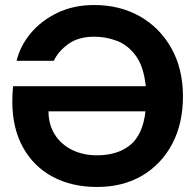

<svg xmlns="http://www.w3.org/2000/svg" viewBox="-20 -732 776 764"><path d="M366 12Q266 12 190 -28.5Q114 -69 71.5 -145.5Q29 -222 29 -328Q29 -358 32 -389H560Q552 -467 520.5 -510Q489 -553 445 -569.5Q401 -586 356 -586Q292 -586 252 -557Q212 -528 194 -490H46Q60 -549 102 -599.5Q144 -650 208.5 -681Q273 -712 355 -712Q457 -712 536.5 -667Q616 -622 662 -540Q708 -458 708 -348Q708 -240 665 -159Q622 -78 545.5 -33Q469 12 366 12ZM173 -289Q173 -237 197.5 -197.5Q222 -158 266 -136Q310 -114 366 -114Q447 -114 497.5 -154.5Q548 -195 559 -289Z"/></svg>

Font: Host Grotesk ExtraBold
Style: Regular
Weight: 800
Designer: Doğukan Karapınar
Foundry: Element Type
Version: Version 1.003; ttfautohint (v1.8.4.7-5d5b)